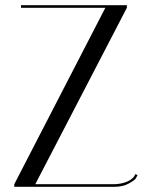

<svg xmlns="http://www.w3.org/2000/svg" viewBox="-20 -720 585 740"><path d="M61 -690V-700H469V-690L116 -10H417Q446 -10 470 -20Q494 -30 502 -49L510 -45Q508 -40 503.5 -32.5Q499 -25 476 -12.5Q453 0 420 0H35V-10L386 -690Z"/></svg>

Font: Italiana
Style: Regular
Weight: 400
Designer: Santiago Orozco
Foundry: Santiago Orozco
Version: Version 001.001